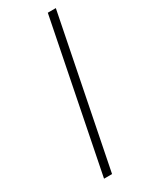

<svg xmlns="http://www.w3.org/2000/svg" viewBox="-195 -785 653 829"><g transform="rotate(-30 131.5 -371.0)"><path d="M207 -742H247L99 0H59Z"/></g></svg>

Font: Argentum Sans ExtraLight
Style: Italic
Weight: 200
Italic angle: -11°
Designer: Julieta Ulanovsky (font), Cristiano Sobral (main changes and remaster)
Foundry: Julieta Ulanovsky (font), Cristiano Sobral (main changes and remaster)
Version: Version 2.007;June 15, 2022;FontCreator 14.0.0.2814 64-bit; 